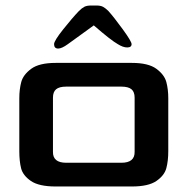

<svg xmlns="http://www.w3.org/2000/svg" viewBox="-20 -676 680 696"><path d="M50 -128V-320Q50 -352 57 -378.5Q64 -405 93 -426.5Q122 -448 182 -448H458Q518 -448 547 -426.5Q576 -405 583 -378.5Q590 -352 590 -320V-128Q590 -93 583 -66.5Q576 -40 547 -20Q518 0 458 0H182Q121 0 92 -20Q63 -40 56.5 -66Q50 -92 50 -128ZM420 -86Q469 -86 468 -126V-322Q468 -343 456.5 -352.5Q445 -362 420 -362H220Q195 -362 183.5 -352.5Q172 -343 172 -322V-126Q171 -86 220 -86ZM266 -636Q277 -647 286 -651.5Q295 -656 310 -656H330Q345 -656 354 -651Q363 -646 373 -636Q392 -615 424.5 -570.5Q457 -526 457 -516Q457 -504 441 -504Q426 -504 407 -516Q382 -530 320 -584L226 -516Q204 -500 191 -500Q176 -500 176 -516Q176 -528 209 -569.5Q242 -611 266 -636Z"/></svg>

Font: Gold
Style: Regular
Weight: 400
Designer: jaiki
Version: Version 1.000